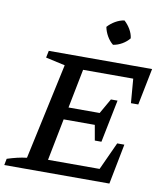

<svg xmlns="http://www.w3.org/2000/svg" viewBox="-97 -977 911 1056"><g transform="rotate(10 359.0 -449.0)"><path d="M-1 0 6 -36Q34 -45 61 -51.5Q88 -58 115 -61L231 -598L123 -622L131 -661H708L667 -456H626L615 -591H335L292 -373H466L514 -457H551L503 -219H466L451 -304H277L231 -70H519L590 -225H630L586 0ZM512 -898Q532 -880 546 -856Q560 -832 563 -807Q547 -787 523 -773Q499 -759 473 -755Q453 -771 439 -795.5Q425 -820 420 -846Q438 -866 462 -880Q486 -894 512 -898Z"/></g></svg>

Font: Piazzolla Thin SemiBold
Style: Italic
Weight: 600
Italic angle: -11.3°
Version: Version 2.005